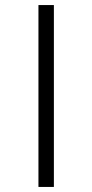

<svg xmlns="http://www.w3.org/2000/svg" viewBox="-20 -762 363 759"><path d="M132 -742H193V-23H132Z"/></svg>

Font: Halant
Style: Regular
Weight: 400
Designer: Hitesh Malaviya (Devanagari), Satya Rajpurohit (Latin)
Foundry: Indian Type Foundry
Version: Version 1.100;PS 1.0;hotconv 1.0.78;makeotf.lib2.5.61930; tt